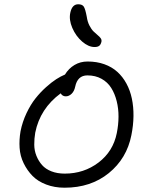

<svg xmlns="http://www.w3.org/2000/svg" viewBox="-20 -915 691 899"><path d="M422.9 -694.8Q394 -694.8 364.5 -720.5Q335 -746.1 318.6 -784.2Q302.2 -822.3 309.1 -855Q317.4 -895 346.2 -895Q364.7 -895 372.1 -884.3Q379.4 -873.5 386.2 -836.9Q389.6 -813 398.9 -795.2Q408.2 -777.3 418 -767.8Q427.7 -758.3 437 -750.7Q446.3 -743.2 451.4 -736.1Q456.5 -729 455.1 -720.2Q452.1 -706.5 444.8 -700.7Q437.5 -694.8 422.9 -694.8ZM282.2 -36.1Q235.4 -36.1 196.3 -51Q157.2 -65.9 132.3 -91.3Q107.4 -116.7 90.8 -150.6Q74.2 -184.6 71.8 -222.7Q69.3 -260.7 76.2 -300.8Q85 -344.7 104.2 -385.3Q123.5 -425.8 146.2 -454.3Q168.9 -482.9 195.3 -506.6Q221.7 -530.3 243.4 -544.2Q265.1 -558.1 284.2 -565.9Q301.3 -594.2 328.6 -610.6Q356 -627 390.1 -627Q433.1 -627 468.5 -614.3Q503.9 -601.6 529.3 -578.6Q554.7 -555.7 572 -523.7Q589.4 -491.7 597.4 -453.4Q605.5 -415 605 -371.6Q604.5 -328.1 595.2 -282.2Q573.7 -172.9 489.5 -104.5Q405.3 -36.1 282.2 -36.1ZM145 -293.9Q140.1 -265.1 140.4 -237.5Q140.6 -210 150.6 -185.3Q160.6 -160.6 177 -142.1Q193.4 -123.5 220.7 -112.8Q248 -102.1 283.2 -102.1Q373 -102.1 441.4 -154.1Q509.8 -206.1 526.9 -292Q534.7 -330.6 534.9 -368.4Q535.2 -406.2 526.4 -441.4Q517.6 -476.6 500.7 -503.4Q483.9 -530.3 455.3 -546.1Q426.8 -562 389.2 -562Q342.8 -562 332 -508.8Q327.6 -487.8 315.2 -475.8Q302.7 -463.9 288.1 -463.9Q272 -463.9 264.2 -478Q167.5 -406.7 145 -293.9Z"/></svg>

Font: Shantell Sans Irregular
Style: Italic
Weight: 300
Italic angle: -11.31°
Designer: Stephen Nixon, Anya Danilova, Shantell Martin
Foundry: Arrow Type
Version: Version 1.006;[9816181b4]